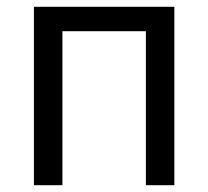

<svg xmlns="http://www.w3.org/2000/svg" viewBox="-20 -542 614 566"><path d="M494 -522V4H410V-450H164V4H80V-522Z"/></svg>

Font: Repo Regular
Style: Regular
Weight: 400
Designer: Stefan Peev
Foundry: Context Ltd
Version: Version 1.502